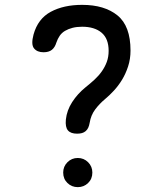

<svg xmlns="http://www.w3.org/2000/svg" viewBox="-20 -760 640 790"><path d="M240 -50Q240 -75 257.5 -92.5Q275 -110 300 -110Q325 -110 342.5 -92.5Q360 -75 360 -50Q360 -24 342.5 -7Q325 10 300 10Q275 10 257.5 -7Q240 -24 240 -50ZM118 -618Q136 -683 189 -711.5Q242 -740 318 -740Q410 -740 463.5 -696.5Q517 -653 517 -552Q517 -517 507 -486.5Q497 -456 482 -431.5Q467 -407 448.5 -387Q430 -367 413 -353Q389 -333 371.5 -309.5Q354 -286 349 -255Q347 -243 343 -234.5Q339 -226 332.5 -220.5Q326 -215 317.5 -212.5Q309 -210 297 -210Q271 -210 259.5 -223.5Q248 -237 251 -268Q255 -306 277 -340Q299 -374 331 -400Q351 -416 368.5 -432Q386 -448 399 -466.5Q412 -485 419.5 -505.5Q427 -526 427 -551Q427 -601 398 -625.5Q369 -650 318 -650Q296 -650 278.5 -645.5Q261 -641 247.5 -633Q234 -625 225.5 -612.5Q217 -600 212 -585Q206 -565 193.5 -555Q181 -545 159 -545Q133 -545 120 -561Q107 -577 118 -618Z"/></svg>

Font: Maple Mono NL
Style: Regular
Weight: 400
Monospace: yes
Designer: subframe7536
Version: Version 7.000